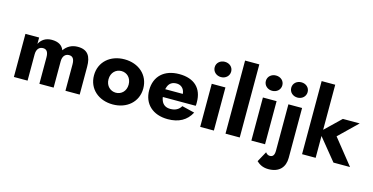

<svg xmlns="http://www.w3.org/2000/svg" viewBox="-94 -1260 3841 1979"><g transform="rotate(15 1826.5 -270.5)"><path d="M761 -296C761 -408 723 -471 616 -471C553 -471 503 -443 470 -395C451 -444 410 -471 338 -471C275 -471 230 -441 205 -392V-460H59V0H205V-280C205 -336 233 -365 273 -365C314 -365 331 -336 331 -280V0H483V-280C483 -336 511 -365 551 -365C592 -365 609 -336 609 -280V0H761Z M852 -230C852 -86 964 10 1115 10C1265 10 1378 -86 1378 -230C1378 -375 1265 -471 1115 -471C964 -471 852 -375 852 -230ZM1007 -230C1007 -302 1057 -346 1115 -346C1173 -346 1222 -302 1222 -230C1222 -159 1173 -115 1115 -115C1057 -115 1007 -159 1007 -230Z M1702 10C1819 10 1901 -35 1949 -126L1814 -159C1791 -119 1753 -99 1700 -99C1653 -99 1621 -120 1605 -160C1600 -171 1597 -184 1595 -198H1946C1949 -207 1948 -222 1948 -237C1948 -385 1859 -470 1700 -470C1539 -470 1441 -378 1441 -230C1441 -84 1542 10 1702 10ZM1598 -282C1600 -291 1603 -300 1606 -309C1621 -349 1652 -369 1697 -369C1733 -369 1760 -352 1775 -323C1781 -311 1785 -297 1786 -282Z M2032 -633C2032 -585 2072 -551 2120 -551C2169 -551 2208 -585 2208 -633C2208 -681 2169 -714 2120 -714C2072 -714 2032 -681 2032 -633ZM2047 -460V0H2193V-460Z M2317 -780V0H2469V-780Z M2578 -633C2578 -585 2618 -551 2666 -551C2715 -551 2754 -585 2754 -633C2754 -681 2715 -714 2666 -714C2618 -714 2578 -681 2578 -633ZM2593 -460V0H2739V-460Z M2849 -633C2849 -585 2888 -551 2937 -551C2985 -551 3024 -585 3024 -633C3024 -681 2985 -714 2937 -714C2888 -714 2849 -681 2849 -633ZM2771 77 2710 188C2734 210 2770 239 2837 239C2953 239 3011 172 3011 72V-460H2865V34C2865 81 2850 103 2817 103C2798 103 2783 93 2771 77Z M3134 -780V0H3279V-233L3469 0H3646L3430 -270L3626 -460H3446L3279 -299V-780Z"/></g></svg>

Font: Jost
Style: Bold
Weight: 700
Version: Version 3.710